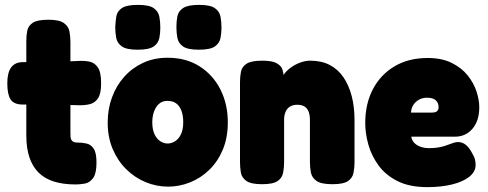

<svg xmlns="http://www.w3.org/2000/svg" viewBox="-20 -748 2002 788"><path d="M290 9Q239 9 201 -3Q163 -15 138 -40Q113 -65 100.5 -103Q88 -141 88 -192V-580Q88 -603 92 -622.5Q96 -642 114.5 -654.5Q133 -667 179 -667Q223 -667 242 -653.5Q261 -640 265 -619Q269 -598 269 -576V-206Q269 -195 269.5 -187Q270 -179 273 -174Q276 -169 281 -166Q286 -163 296 -163Q317 -163 335 -159Q353 -155 364.5 -138Q376 -121 376 -81Q376 -36 362 -17Q348 2 328 5.5Q308 9 290 9ZM74 -493H191L305 -498Q327 -499 347.5 -495Q368 -491 381.5 -471.5Q395 -452 395 -406Q395 -364 382.5 -345Q370 -326 350.5 -321Q331 -316 308 -316L196 -319H70Q36 -320 23 -340.5Q10 -361 10 -407Q10 -450 26 -471.5Q42 -493 74 -493Z M670 18Q622 18 577.5 -0.5Q533 -19 498 -53.5Q463 -88 442.5 -136.5Q422 -185 422 -245Q422 -300 439.5 -348Q457 -396 489.5 -432.5Q522 -469 567 -490Q612 -511 668 -511Q744 -511 799.5 -475.5Q855 -440 885 -380Q915 -320 915 -246Q915 -183 894.5 -134Q874 -85 839 -51Q804 -17 760 0.5Q716 18 670 18ZM668 -159Q683 -159 698 -168Q713 -177 722.5 -196.5Q732 -216 732 -247Q732 -273 725 -292.5Q718 -312 704 -323Q690 -334 667 -334Q647 -334 633.5 -322.5Q620 -311 612.5 -291Q605 -271 605 -246Q605 -216 614.5 -196.5Q624 -177 638.5 -168Q653 -159 668 -159ZM796 -544Q750 -544 731 -557.5Q712 -571 708 -592.5Q704 -614 704 -637Q704 -660 708 -681Q712 -702 731.5 -715Q751 -728 797 -728Q843 -728 862 -714.5Q881 -701 885 -679.5Q889 -658 889 -635Q889 -613 885 -592Q881 -571 862 -557.5Q843 -544 796 -544ZM545 -544Q499 -544 480 -557.5Q461 -571 457 -592.5Q453 -614 453 -637Q454 -660 457.5 -681Q461 -702 480.5 -715Q500 -728 546 -728Q592 -728 611 -714.5Q630 -701 634 -679.5Q638 -658 638 -635Q638 -613 634 -592Q630 -571 611 -557.5Q592 -544 545 -544Z M1055 8Q1010 8 991 -5.5Q972 -19 968.5 -40Q965 -61 965 -83V-412Q965 -434 969 -454Q973 -474 992 -486.5Q1011 -499 1056 -499Q1097 -499 1115.5 -488.5Q1134 -478 1139 -463Q1144 -448 1143.5 -435.5Q1143 -423 1145 -420L1135 -411Q1134 -427 1145 -442.5Q1156 -458 1174 -471Q1192 -484 1213 -491.5Q1234 -499 1253 -499Q1299 -499 1333 -481.5Q1367 -464 1389.5 -431Q1412 -398 1423.5 -353.5Q1435 -309 1435 -255V-82Q1435 -60 1431 -39Q1427 -18 1408.5 -5Q1390 8 1344 8Q1298 8 1279 -5.5Q1260 -19 1256 -40Q1252 -61 1252 -83V-256Q1252 -276 1246.5 -290Q1241 -304 1229.5 -311Q1218 -318 1200 -318Q1182 -318 1170 -310.5Q1158 -303 1152 -289Q1146 -275 1146 -256V-82Q1146 -60 1142 -39Q1138 -18 1119.5 -5Q1101 8 1055 8Z M1734 20Q1661 20 1612 -4.5Q1563 -29 1534 -68.5Q1505 -108 1492 -154Q1479 -200 1479 -243Q1479 -322 1510.5 -382Q1542 -442 1599.5 -476Q1657 -510 1735 -510Q1793 -510 1833.5 -490Q1874 -470 1899 -439Q1924 -408 1935.5 -373Q1947 -338 1947 -308Q1947 -252 1919 -219.5Q1891 -187 1847 -187H1668Q1670 -173 1679.5 -162.5Q1689 -152 1705 -146Q1721 -140 1742 -140Q1761 -140 1776.5 -142.5Q1792 -145 1803.5 -148.5Q1815 -152 1825 -156Q1835 -160 1843.5 -162.5Q1852 -165 1860 -165Q1878 -165 1892.5 -153Q1907 -141 1919 -117Q1927 -104 1929.5 -93Q1932 -82 1932 -71Q1932 -43 1906 -22.5Q1880 -2 1835.5 9Q1791 20 1734 20ZM1667 -286H1753Q1767 -286 1773.5 -291.5Q1780 -297 1780 -308Q1780 -320 1774.5 -329Q1769 -338 1758.5 -342.5Q1748 -347 1733 -347Q1713 -347 1698 -338Q1683 -329 1675 -315Q1667 -301 1667 -286Z"/></svg>

Font: Fredoka SemiCondensed
Style: Bold
Weight: 700
Width: 4
Designer: Ben Nathan
Foundry: Milena B. Brandão, Ben Nathan
Version: Version 2.001